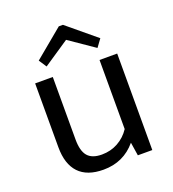

<svg xmlns="http://www.w3.org/2000/svg" viewBox="-136 -847 868 961"><g transform="rotate(-20 298.0 -366.5)"><path d="M514 -514V0H437L426 -71Q359 9 252 9Q165 9 121 -37.5Q77 -84 77 -174V-514H171V-181Q171 -120 194.5 -92.5Q218 -65 270 -65Q317 -65 356 -86.5Q395 -108 420 -146V-514ZM308 -742 461 -615 431 -574 297 -666 160 -574 133 -615 286 -742Z"/></g></svg>

Font: Telex
Style: Regular
Weight: 400
Designer: Andres Torresi
Foundry: Andres Torresi
Version: Version 1.100